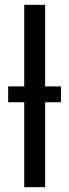

<svg xmlns="http://www.w3.org/2000/svg" viewBox="-20 -780 288 800"><path d="M81 -354H14V-420H81V-760H168V-420H234V-354H168V0H81Z"/></svg>

Font: Noto Sans Display
Style: Regular
Weight: 400
Designer: Monotype Design team
Foundry: Monotype Imaging Inc.
Version: Version 1.000